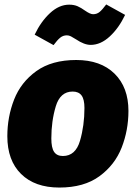

<svg xmlns="http://www.w3.org/2000/svg" viewBox="-20 -824 612 864"><path d="M13 -211Q13 -298 43.5 -376Q74 -454 143.5 -504Q213 -554 323 -554Q433 -554 495.5 -492.5Q558 -431 558 -325Q558 -238 527.5 -160Q497 -82 427.5 -31Q358 20 247 20Q137 20 75 -41Q13 -102 13 -211ZM360 -338Q360 -377 347 -394.5Q334 -412 307 -412Q251 -412 231 -345.5Q211 -279 211 -201Q211 -159 223.5 -140.5Q236 -122 263 -122Q320 -122 340 -190.5Q360 -259 360 -338ZM322 -647Q308 -656 299 -660.5Q290 -665 281 -665Q264 -665 251 -654.5Q238 -644 221 -621L136 -668Q164 -727 205 -765Q246 -803 291 -803Q313 -803 329 -796Q345 -789 363 -776Q386 -760 399 -760Q416 -760 428.5 -770.5Q441 -781 458 -804L543 -757Q515 -698 474 -660Q433 -622 388 -622Q359 -622 322 -647Z"/></svg>

Font: Fira Sans Black
Style: Italic
Weight: 900
Italic angle: -8°
Designer: Carrois Corporate & Edenspiekermann AG
Foundry: Carrois Corporate GbR & Edenspiekermann AG
Version: Version 4.203